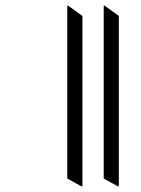

<svg xmlns="http://www.w3.org/2000/svg" viewBox="-20 -642 504 685"><path d="M401 23 404 22V-585L353 -622H350V-5ZM271 23 274 22V-585L223 -622H220V-5Z"/></svg>

Font: Noto Serif Bengali ExtraCondensed
Style: Regular
Weight: 400
Width: 2
Designer: Juan Bruce, Universal Thirst, Indian Type Foundry and the Monotype Design Team.
Foundry: Monotype Imaging Inc.
Version: Version 2.003